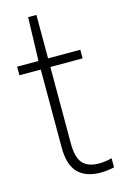

<svg xmlns="http://www.w3.org/2000/svg" viewBox="-116 -791 535 851"><g transform="rotate(-15 151.0 -365.5)"><path d="M299.5 -40V1.5Q268 9 237 9Q169.5 9 133.8 -27.2Q98 -63.5 98 -143.5V-501H0V-540.5H98L104 -740H142V-540.5H290V-501H142V-150.5Q142 -85.5 166 -58.8Q190 -32 242 -32Q267.5 -32 299.5 -40Z"/></g></svg>

Font: Encode Sans Condensed ExLight
Style: Regular
Weight: 275
Width: 3
Designer: Multiple Designers
Foundry: Impallari Type
Version: Version 2.000